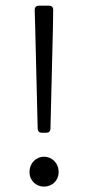

<svg xmlns="http://www.w3.org/2000/svg" viewBox="-20 -659 316 689"><path d="M106.4 -557.6 115.2 -198.2C115.2 -187.5 121.1 -182.6 130.9 -182.6H145.5C155.3 -182.6 161.1 -187.5 161.1 -198.2L169.9 -557.6L170.9 -623C170.9 -633.8 165 -638.7 155.3 -638.7H120.1C110.4 -638.7 104.5 -633.8 104.5 -623ZM85.9 -42C85.9 -9.8 110.4 10.7 137.7 10.7C166 10.7 190.4 -9.8 190.4 -42C190.4 -74.2 166 -96.7 137.7 -96.7C110.4 -96.7 85.9 -74.2 85.9 -42Z"/></svg>

Font: Ed Sans Neue Light
Style: Regular
Weight: 300
Designer: Stephen Hutchings
Version: Version 1.004;PS 001.004;hotconv 1.0.88;makeotf.lib2.5.64775